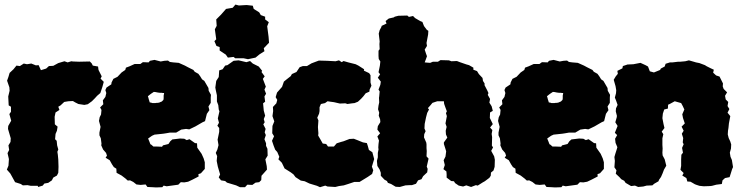

<svg xmlns="http://www.w3.org/2000/svg" viewBox="-20 -791 3235 840"><path d="M115 22 100 19 80 20 71 14 46 6 35 -14 25 -32 10 -49 17 -66 19 -95 13 -121 20 -135 17 -155 26 -170 27 -186 15 -227 16 -240 29 -263 21 -292 28 -302V-324L18 -330L16 -369L22 -394L21 -409L11 -438L17 -455L22 -472L39 -488L52 -504L67 -502L84 -513L98 -510L117 -513L137 -505L149 -506L159 -484L182 -491L194 -502L213 -503L235 -515L262 -523L276 -518L292 -523L299 -522L326 -521L373 -522L381 -514L386 -504L409 -500L411 -485L425 -457L420 -447L434 -433L428 -411L419 -384L405 -372L395 -361L382 -348L364 -335L349 -332L323 -336L309 -343L299 -349L279 -348L261 -345L245 -330L235 -324L240 -310L223 -299L219 -280L220 -247L232 -237L229 -219L223 -205L221 -182L228 -175L230 -155L235 -137L231 -127L233 -114L235 -93L236 -61L235 -35L229 -23L213 -14L207 -2L191 9L174 12L167 21L147 27L145 22Z M663 29 646 28 625 27 617 16 595 18 577 16 563 5 549 -2 539 -1 529 -10 512 -23 490 -35 489 -53 478 -60 470 -72 460 -90 442 -101 448 -110 444 -122 431 -137 423 -155 424 -163 421 -186 415 -199V-211L420 -236L413 -262L416 -278L422 -290L424 -310L418 -321L432 -335L430 -352L441 -367L445 -384L441 -397L446 -408L467 -422L468 -430L476 -446L494 -455L512 -474L528 -485L531 -495L547 -501L569 -511H594L605 -519L630 -518L636 -525L656 -529L683 -522L699 -525L715 -526L723 -520L738 -518L762 -516L789 -504L802 -497L826 -485L832 -477L848 -468L856 -457L864 -444L874 -437L892 -406L893 -394L903 -376L902 -365V-341L892 -325L896 -309L885 -293L877 -261L866 -256L835 -238L808 -225L794 -227L773 -224L751 -211H724L707 -208L694 -206L656 -202L645 -197L628 -185L633 -173L638 -160L642 -158L651 -150H663L689 -149L693 -155L717 -161L725 -173L734 -181L768 -185L786 -184L797 -178L809 -182L833 -165L842 -164L843 -145L862 -118L871 -98L876 -81V-52L859 -33L848 -29L849 -19L822 -5L803 4L786 7L771 6L760 17L731 21L709 24L696 21L690 28ZM647 -340H659L665 -341H669L676 -342L683 -345L688 -347L695 -354L696 -361V-373L697 -378L698 -384H693L688 -385H680L672 -386L666 -387L662 -388L653 -389L641 -381L637 -378L627 -370L629 -364L631 -356L633 -350L635 -343L641 -342Z M1009 -536 1002 -542 977 -539 968 -552 941 -570V-585L927 -590L918 -611L926 -619L920 -663L928 -678L926 -706L947 -727L969 -752L998 -757L1010 -771L1025 -767L1059 -769L1086 -766L1090 -752L1114 -737L1121 -725L1140 -718V-706L1156 -694L1149 -676L1155 -630L1157 -604L1134 -580L1137 -567L1115 -553L1098 -539L1065 -532L1046 -536ZM1052 28H1030L1013 20L973 8L965 1L947 -2L937 -15L943 -28L933 -62L928 -87L930 -108L924 -122L931 -137L936 -156L932 -180L939 -214V-231L931 -241L938 -254L933 -273L940 -304L937 -312L935 -331L929 -347V-374L924 -397L922 -408L926 -437L937 -454L939 -483L954 -488L965 -504L975 -506L1002 -525L1024 -527L1058 -519L1074 -524L1086 -513L1112 -500L1127 -481L1124 -476L1138 -457L1130 -446L1143 -412L1137 -399L1144 -381L1137 -369L1140 -346L1131 -339L1134 -307L1140 -285L1134 -270L1138 -256L1132 -247L1142 -227L1138 -212L1143 -200L1137 -182L1144 -164V-153L1150 -140L1151 -110L1141 -94L1147 -64L1148 -49L1124 -22L1123 -3L1114 6L1098 8L1084 18L1062 17Z M1380 28 1367 22 1334 12 1313 2 1296 -1 1273 -16 1264 -28 1252 -37 1225 -54 1213 -79 1198 -94 1202 -105 1193 -126 1184 -136 1177 -154 1170 -175 1179 -195 1171 -208 1172 -240 1180 -260 1172 -283 1175 -305 1174 -323 1189 -339 1193 -354 1186 -366 1192 -386 1199 -394 1214 -411 1222 -434 1233 -443 1252 -458 1257 -467 1277 -476 1291 -497 1305 -502H1323L1343 -514L1375 -526L1411 -525L1448 -523L1463 -527L1475 -519L1483 -524L1504 -518L1536 -510L1548 -504L1573 -488L1572 -482L1595 -471L1601 -462V-430L1605 -416L1597 -399L1596 -390L1580 -383L1570 -370L1560 -359L1546 -346L1531 -340L1521 -339L1500 -336L1491 -339L1467 -338L1441 -344L1426 -346L1413 -348L1402 -340L1384 -336L1378 -322V-305L1376 -294L1368 -276L1373 -264L1371 -235L1372 -220L1373 -208L1372 -198L1383 -179L1392 -163L1407 -161L1415 -150H1441L1453 -164L1472 -170L1483 -173L1509 -183L1528 -184L1546 -177L1568 -168L1585 -165L1589 -153L1594 -135L1609 -125L1617 -95L1607 -62L1613 -46L1608 -30L1589 -17L1553 5H1530L1503 14L1484 20L1463 23L1447 27L1413 25L1403 21Z M1646 -22V-35L1641 -49L1631 -65L1629 -87L1633 -103V-122L1636 -137L1635 -146L1636 -161L1638 -176L1631 -194L1643 -208L1631 -224L1633 -239L1644 -257L1643 -269L1637 -285L1639 -298L1634 -313L1636 -329L1639 -343L1638 -363L1639 -369L1641 -391L1636 -399L1644 -420L1646 -434L1633 -451L1643 -466L1636 -475L1639 -489L1642 -504L1644 -522L1637 -533L1636 -546V-569L1641 -576L1640 -598L1641 -610L1637 -644L1641 -659L1648 -672L1650 -678L1671 -688L1667 -699L1681 -710L1703 -715L1707 -718L1723 -722L1762 -723L1769 -717L1787 -721L1796 -712L1818 -699L1828 -695L1835 -677L1847 -661L1854 -656L1853 -640L1846 -603L1848 -590L1838 -574L1844 -556L1848 -545L1843 -531L1838 -518L1849 -517L1862 -516L1874 -521H1896L1907 -528L1944 -527L1955 -523L1979 -524L1992 -519L2021 -509L2032 -506L2051 -495V-486L2067 -480L2075 -467L2091 -450L2093 -437L2100 -426V-418L2111 -397L2117 -384L2114 -376L2124 -358L2121 -342L2131 -326L2136 -306L2124 -299L2123 -275L2136 -248L2124 -233L2134 -222L2131 -205L2133 -191L2132 -154L2137 -146L2129 -131L2142 -107L2145 -92L2144 -61L2139 -45L2128 -36L2127 -22L2121 -13L2101 2L2092 7L2070 21L2062 19L2041 27L2020 20L2006 25L1987 21L1971 10L1966 2L1954 1L1934 -14V-28L1933 -41L1920 -51L1926 -69L1921 -90L1929 -106L1932 -129L1929 -139L1922 -161V-168L1937 -189L1931 -203L1930 -219L1934 -236L1929 -251L1935 -283L1931 -296L1935 -304L1929 -320L1923 -337L1922 -348H1893L1872 -341L1862 -329L1852 -318L1857 -312L1849 -297L1844 -278L1838 -249L1837 -229L1842 -217L1836 -204L1835 -190L1845 -167L1846 -159V-143L1847 -130L1846 -107L1855 -97L1847 -62L1851 -52L1849 -37L1831 -20L1824 -7L1809 -2L1800 13L1782 19H1773L1754 20L1729 27L1711 26L1691 14L1677 9L1673 1L1662 -5Z M2409 29 2392 28 2371 27 2363 16 2341 18 2323 16 2309 5 2295 -2 2285 -1 2275 -10 2258 -23 2236 -35 2235 -53 2224 -60 2216 -72 2206 -90 2188 -101 2194 -110 2190 -122 2177 -137 2169 -155 2170 -163 2167 -186 2161 -199V-211L2166 -236L2159 -262L2162 -278L2168 -290L2170 -310L2164 -321L2178 -335L2176 -352L2187 -367L2191 -384L2187 -397L2192 -408L2213 -422L2214 -430L2222 -446L2240 -455L2258 -474L2274 -485L2277 -495L2293 -501L2315 -511H2340L2351 -519L2376 -518L2382 -525L2402 -529L2429 -522L2445 -525L2461 -526L2469 -520L2484 -518L2508 -516L2535 -504L2548 -497L2572 -485L2578 -477L2594 -468L2602 -457L2610 -444L2620 -437L2638 -406L2639 -394L2649 -376L2648 -365V-341L2638 -325L2642 -309L2631 -293L2623 -261L2612 -256L2581 -238L2554 -225L2540 -227L2519 -224L2497 -211H2470L2453 -208L2440 -206L2402 -202L2391 -197L2374 -185L2379 -173L2384 -160L2388 -158L2397 -150H2409L2435 -149L2439 -155L2463 -161L2471 -173L2480 -181L2514 -185L2532 -184L2543 -178L2555 -182L2579 -165L2588 -164L2589 -145L2608 -118L2617 -98L2622 -81V-52L2605 -33L2594 -29L2595 -19L2568 -5L2549 4L2532 7L2517 6L2506 17L2477 21L2455 24L2442 21L2436 28ZM2393 -340H2405L2411 -341H2415L2422 -342L2429 -345L2434 -347L2441 -354L2442 -361V-373L2443 -378L2444 -384H2439L2434 -385H2426L2418 -386L2412 -387L2408 -388L2399 -389L2387 -381L2383 -378L2373 -370L2375 -364L2377 -356L2379 -350L2381 -343L2387 -342Z M2726 -509H2730L2751 -510L2782 -516L2804 -506L2815 -500L2823 -479L2841 -474L2868 -485L2871 -491L2888 -500L2892 -512L2911 -518H2922L2947 -521H2956L2978 -523L2994 -527L3015 -521L3025 -518L3040 -515L3064 -506L3072 -501L3090 -492L3103 -486L3100 -473L3113 -461L3128 -456L3143 -426L3142 -413L3146 -402L3161 -387L3152 -372L3155 -356L3166 -345L3163 -327L3171 -314L3163 -298L3175 -283L3169 -251L3167 -231L3165 -219L3164 -203L3168 -187L3175 -172L3179 -159L3178 -141L3173 -123L3176 -105L3182 -91L3187 -60L3183 -51L3179 -38L3172 -16L3152 -12L3141 -2L3138 14L3114 17L3095 22L3087 23L3059 24L3040 22L3025 17L3020 15L3001 4L2987 3L2983 -12L2965 -23L2971 -34L2957 -48L2960 -65V-93L2961 -114L2968 -123L2964 -144L2971 -160L2967 -168L2969 -187L2963 -206L2971 -219L2962 -237L2976 -251L2968 -275L2965 -291L2974 -312L2967 -327L2960 -340L2932 -348L2910 -336L2903 -333L2902 -316L2886 -312L2880 -294L2878 -274L2883 -248L2887 -231L2875 -215L2882 -204L2878 -186V-157L2879 -141L2878 -123L2879 -111L2888 -94L2895 -66L2885 -49L2879 -33L2872 -17L2863 -4L2861 2L2842 13L2834 20L2809 21L2794 25L2772 27L2758 21L2741 23L2717 9L2711 0L2698 -7L2690 -16L2674 -31L2677 -46L2668 -59L2670 -87L2668 -104L2672 -118L2679 -140L2681 -147L2673 -166L2671 -184L2680 -200L2670 -210L2682 -240L2672 -256L2678 -277L2679 -284L2674 -304L2675 -317L2682 -332L2675 -352L2670 -364L2675 -383L2676 -396L2673 -414L2665 -442L2674 -457L2683 -468L2681 -481L2703 -492L2705 -502Z"/></svg>

Font: Winky Rough Black
Style: Regular
Weight: 900
Designer: Simon Atzbach
Foundry: typofactur
Version: Version 1.206; ttfautohint (v1.8.4.7-5d5b)